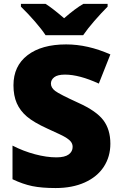

<svg xmlns="http://www.w3.org/2000/svg" viewBox="-20 -951 617 981"><path d="M543.9 -216.8Q543.9 -150.4 510.3 -98.9Q476.6 -47.4 413.1 -18.8Q349.6 9.8 264.2 9.8Q192.9 9.8 144.5 -0.2Q96.2 -10.3 43.9 -35.2V-207Q99.1 -178.7 158.7 -162.8Q218.3 -147 268.1 -147Q311 -147 331.1 -161.9Q351.1 -176.8 351.1 -200.2Q351.1 -214.8 343 -225.8Q335 -236.8 317.1 -248Q299.3 -259.3 222.2 -293.9Q152.3 -325.7 117.4 -355.5Q82.5 -385.3 65.7 -423.8Q48.8 -462.4 48.8 -515.1Q48.8 -613.8 120.6 -668.9Q192.4 -724.1 317.9 -724.1Q428.7 -724.1 543.9 -672.9L484.9 -523.9Q384.8 -569.8 312 -569.8Q274.4 -569.8 257.3 -556.6Q240.2 -543.5 240.2 -523.9Q240.2 -502.9 262 -486.3Q283.7 -469.7 379.9 -425.8Q472.2 -384.3 508.1 -336.7Q543.9 -289.1 543.9 -216.8ZM529.8 -931.2V-917Q497.6 -884.8 461.9 -843.8Q426.3 -802.7 404.8 -771H212.9Q193.8 -800.3 158.9 -840.6Q124 -880.9 86.9 -917V-931.2H212.9Q246.6 -910.2 307.6 -857.9Q364.7 -907.7 405.8 -931.2Z"/></svg>

Font: OpenSansExtrabold
Style: Regular
Weight: 800
Foundry: Ascender Corporation
Version: Version 1.10